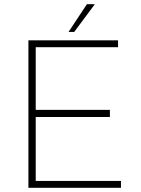

<svg xmlns="http://www.w3.org/2000/svg" viewBox="-20 -899 675 919"><path d="M116 -706H545V-673H151V-373H506V-339H151V-33H559V0H116ZM434 -879 335 -746H308L396 -879Z"/></svg>

Font: Josefin Sans ExtraLight
Style: Regular
Weight: 250
Designer: Santiago Orozco
Foundry: Typemade
Version: Version 2.000